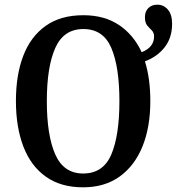

<svg xmlns="http://www.w3.org/2000/svg" viewBox="-20 -790 755 820"><path d="M335 10Q239 10 175 -36Q111 -82 79.5 -165Q48 -248 48 -359Q48 -470 79.5 -552Q111 -634 175 -679.5Q239 -725 336 -725Q426 -725 488.5 -683Q551 -641 585 -567Q638 -588 638 -634Q638 -651 628 -660.5Q618 -670 608.5 -681.5Q599 -693 599 -717Q599 -741 613.5 -755.5Q628 -770 652 -770Q679 -770 697 -749Q715 -728 715 -688Q715 -629 683.5 -588.5Q652 -548 599 -528Q622 -455 622 -358Q622 -247 588.5 -164.5Q555 -82 491 -36Q427 10 335 10ZM335 -49Q421 -49 455.5 -130.5Q490 -212 490 -358Q490 -504 455.5 -585Q421 -666 336 -666Q252 -666 216 -585Q180 -504 180 -358Q180 -212 216 -130.5Q252 -49 335 -49Z"/></svg>

Font: Noto Serif Condensed SemiBold
Style: Regular
Weight: 600
Width: 3
Designer: Monotype Design Team
Foundry: Monotype Imaging Inc.
Version: Version 2.013